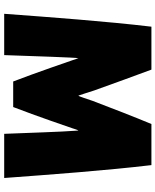

<svg xmlns="http://www.w3.org/2000/svg" viewBox="69 -814 760 939"><g transform="rotate(90 449.5 -345.0)"><path d="M48 15H250C255 -133 262 -335 265 -348C267 -342 271 -330 276 -316C276 -316 338 -135 379 -29H504C547 -140 605 -310 607 -316C612 -331 615 -343 619 -348C626 -255 630 -102 635 15H851C834 -215 814 -486 788 -705H587C552 -621 512 -518 474 -418C465 -394 452 -348 448 -348C443 -361 434 -392 423 -425C388 -522 350 -628 321 -705H111C85 -486 65 -215 48 15Z"/></g></svg>

Font: Repo ExtraBlack
Style: Regular
Weight: 400
Designer: Stefan Peev
Foundry: Context Ltd
Version: Version 001.502